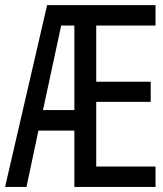

<svg xmlns="http://www.w3.org/2000/svg" viewBox="-20 -734 640 754"><path d="M590.8 0H272V-221.2H130.9L84 0H0L165 -713.9H590.8V-633.8H357.9V-413.1H571.8V-334H357.9V-80.1H590.8ZM148.9 -301.8H272V-633.8H220.2Z"/></svg>

Font: WenQuanYi Micro Hei Mono
Style: Regular
Weight: 400
Foundry: Ascender Corporation
Version: Version 0.2.0-beta